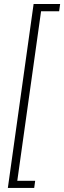

<svg xmlns="http://www.w3.org/2000/svg" viewBox="-20 -823 319 954"><path d="M278.8 -803.2 273.9 -767.1H184.1L65.9 75.2H154.8L149.9 110.8H19L147 -803.2Z"/></svg>

Font: Fira Sans Compressed ExtraLight
Style: Italic
Weight: 250
Width: 3
Italic angle: -8°
Designer: Carrois Corporate & Edenspiekermann AG
Foundry: Carrois Corporate GbR & Edenspiekermann AG
Version: Version 4.203;PS 004.203;hotconv 1.0.88;makeotf.lib2.5.64775